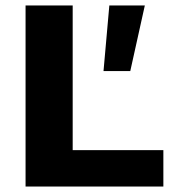

<svg xmlns="http://www.w3.org/2000/svg" viewBox="-20 -680 642 700"><path d="M245 -132.6H575.6V0H73.2V-660H245ZM508 -660 455 -421H357.4L378.6 -660Z"/></svg>

Font: Work Sans
Style: Regular
Weight: 400
Designer: Wei Huang
Foundry: Wei Huang
Version: Version 2.006; ttfautohint (v1.8.1.43-b0c9)